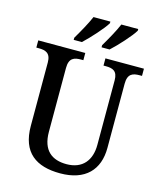

<svg xmlns="http://www.w3.org/2000/svg" viewBox="-135 -1027 944 1132"><g transform="rotate(15 337.0 -460.5)"><path d="M385 -784V-771H434C476 -809 546 -886 566 -921V-931H463C444 -886 412 -830 385 -784ZM215 -784V-771H265C306 -809 376 -886 396 -921V-931H293C274 -886 242 -830 215 -784ZM341 10C494 10 572 -73 572 -207V-599C572 -661 604 -670 645 -670H659V-714H424V-670H438C479 -670 510 -661 510 -603V-209C510 -115 461 -52 363 -52C275 -52 214 -95 214 -210V-599C214 -661 246 -670 287 -670H301V-714H14V-670H29C69 -670 102 -661 102 -603V-216C102 -53 194 10 341 10Z"/></g></svg>

Font: Noto Serif Ethiopic SemiCondensed Medium
Style: Regular
Weight: 500
Width: 4
Designer: Monotype Design Team
Foundry: Monotype Imaging Inc.
Version: Version 2.102